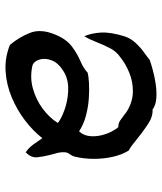

<svg xmlns="http://www.w3.org/2000/svg" viewBox="32 -590 566 669"><g transform="rotate(-90 314.5 -255.0)"><path d="M529 -345Q513 -306 487.5 -287Q462 -268 437 -257.5Q412 -247 396 -232Q385 -229 361 -227.5Q337 -226 307 -228Q277 -230 246.5 -238Q216 -246 192 -262Q178 -247 175.5 -226.5Q173 -206 178 -185Q183 -164 191.5 -148Q200 -132 207 -125Q219 -126 230 -118.5Q241 -111 250 -104Q254 -101 257 -98.5Q260 -96 262 -95Q295 -75 329.5 -74.5Q364 -74 396 -87Q428 -100 451 -119Q470 -132 481.5 -154Q493 -176 502.5 -200.5Q512 -225 523 -244Q534 -220 536 -186Q538 -152 523 -104Q516 -82 499.5 -64.5Q483 -47 466 -35Q449 -23 441 -16Q430 -12 407 -5.5Q384 1 357 5Q330 9 306 7Q282 5 268 -6Q244 -4 216 -22.5Q188 -41 164 -61Q153 -70 143 -77.5Q133 -85 125 -89Q111 -111 103.5 -143Q96 -175 96 -210.5Q96 -246 104 -278Q106 -286 112 -294Q118 -302 119 -311Q120 -323 117 -336Q114 -349 110 -362Q104 -385 101.5 -407Q99 -429 119 -448Q135 -437 146 -421.5Q157 -406 168 -390Q193 -422 229.5 -450Q266 -478 310 -496.5Q354 -515 401 -518Q448 -521 493 -503Q520 -471 535 -433Q550 -395 529 -345ZM423 -424Q381 -434 341.5 -423Q302 -412 270.5 -388.5Q239 -365 221 -336Q234 -325 264.5 -313.5Q295 -302 331 -300Q367 -298 394 -312Q428 -331 438 -354.5Q448 -378 442.5 -398Q437 -418 423 -424Z"/></g></svg>

Font: Yuji Mai
Style: Regular
Weight: 400
Designer: Kataoka Yuji
Foundry: Kinuta Font Factory
Version: Version 3.002